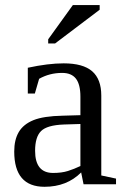

<svg xmlns="http://www.w3.org/2000/svg" viewBox="-20 -715 484 745"><path d="M227.1 -469.2Q302.2 -469.2 337.6 -438.5Q373 -407.7 373 -344.2V-34.2L430.2 -22V0H304.2L294.9 -45.9Q239.3 9.8 152.8 9.8Q35.2 9.8 35.2 -127Q35.2 -172.9 53 -202.9Q70.8 -232.9 109.9 -248.8Q148.9 -264.6 223.1 -266.1L292 -268.1V-339.8Q292 -387.2 274.7 -409.7Q257.3 -432.1 221.2 -432.1Q172.4 -432.1 131.8 -409.2L115.2 -352.1H87.9V-452.1Q167 -469.2 227.1 -469.2ZM292 -233.9 228 -231.9Q162.6 -229.5 139.4 -206.5Q116.2 -183.6 116.2 -129.9Q116.2 -43.9 186 -43.9Q219.2 -43.9 243.4 -51.5Q267.6 -59.1 292 -70.8ZM167 -546.4V-562.5L262.7 -695.3H366.7V-677.2L193.8 -546.4Z"/></svg>

Font: Times New Roman
Style: Regular
Weight: 400
Designer: Steve Matteson
Foundry: Ascender Corporation
Version: Version 2.00.3